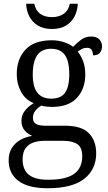

<svg xmlns="http://www.w3.org/2000/svg" viewBox="-20 -760 575 1020"><path d="M233 240Q130 240 78 201Q26 162 26 92Q26 53 43 26Q60 -1 88.5 -17Q117 -33 151 -38Q129 -47 111.5 -66.5Q94 -86 94 -118Q94 -148 111.5 -171Q129 -194 159 -212Q115 -230 92 -272Q69 -314 69 -365Q69 -447 115.5 -496.5Q162 -546 255 -546Q291 -546 321.5 -535.5Q352 -525 368 -511Q385 -529 409 -547.5Q433 -566 464 -566Q494 -566 508 -550.5Q522 -535 522 -515Q522 -494 511.5 -480Q501 -466 474 -466Q474 -483 467 -494.5Q460 -506 443 -506Q428 -506 416.5 -500.5Q405 -495 393 -486Q410 -465 421.5 -435Q433 -405 433 -364Q433 -289 389 -240.5Q345 -192 255 -192Q243 -192 225 -194Q207 -196 199 -199Q181 -188 168 -172Q155 -156 155 -133Q155 -111 171.5 -101.5Q188 -92 224 -92H327Q413 -92 452 -52.5Q491 -13 491 55Q491 140 427.5 190Q364 240 233 240ZM236 195Q303 195 342.5 180Q382 165 399.5 137Q417 109 417 71Q417 23 390.5 5.5Q364 -12 314 -12H215Q185 -12 159 -3.5Q133 5 116.5 26.5Q100 48 100 88Q100 119 112.5 143.5Q125 168 155 181.5Q185 195 236 195ZM252 -236Q286 -236 307 -249.5Q328 -263 338 -292Q348 -321 348 -365Q348 -411 338 -441Q328 -471 306.5 -486Q285 -501 251 -501Q219 -501 197 -486Q175 -471 164.5 -440Q154 -409 154 -364Q154 -299 178.5 -267.5Q203 -236 252 -236ZM256 -606Q211 -606 181 -624.5Q151 -643 135.5 -673.5Q120 -704 119 -740H162Q170 -703 194.5 -686Q219 -669 256 -669Q292 -669 317.5 -686Q343 -703 351 -740H393Q392 -704 376.5 -673.5Q361 -643 331 -624.5Q301 -606 256 -606Z"/></svg>

Font: Noto Serif Hentaigana EL
Style: Regular
Weight: 400
Designer: Kazuhiro Yamada
Foundry: nipponia
Version: Version 1.000